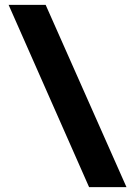

<svg xmlns="http://www.w3.org/2000/svg" viewBox="-20 -726 549 782"><path d="M495.1 36.1H342.8L15.1 -706.1H166Z"/></svg>

Font: TASA Orbiter Deck
Style: Bold
Weight: 700
Designer: Weizhong Zhang
Version: Version 1.000;Glyphs 3.1.2 (3151)